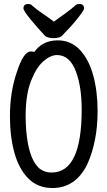

<svg xmlns="http://www.w3.org/2000/svg" viewBox="-20 -922 540 966"><path d="M244 24Q170 24 122.5 -24Q75 -72 52.5 -153.5Q30 -235 30 -337Q30 -457 64 -557Q98 -663 134 -663Q149 -663 152 -660Q194 -719 271 -719Q336 -719 381 -672Q426 -625 448.5 -544.5Q471 -464 471 -363Q471 -208 418 -93Q359 24 244 24ZM240 -54Q391 -54 391 -371Q391 -485 362 -562Q331 -645 267 -645Q234 -645 198 -613.5Q162 -582 135.5 -513.5Q109 -445 109 -339Q109 -259 121.5 -194.5Q134 -130 162 -92Q190 -54 240 -54ZM248 -730Q223 -730 207 -741Q172 -778 135 -823Q98 -868 98 -880Q98 -902 123 -902Q135 -902 142 -894Q164 -874 195.5 -853Q227 -832 251 -813Q278 -833 307 -853.5Q336 -874 358 -894Q367 -902 379 -902Q403 -902 403 -880Q403 -873 390 -855Q352 -803 306 -757L294 -744Q282 -730 248 -730Z"/></svg>

Font: LXGW WenKai Mono TC
Style: Bold
Weight: 700
Designer: LXGW / Fontworks Inc.
Foundry: LXGW / Fontworks Inc.
Version: Version 1.330